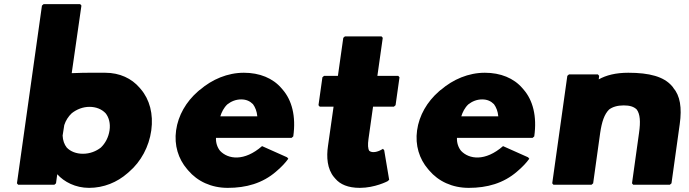

<svg xmlns="http://www.w3.org/2000/svg" viewBox="-20 -887 3333 929"><path d="M510 -256C505 -223 490 -194 468 -173C445 -155 415 -143 381 -143C349 -143 321 -154 303 -173C291 -188 284 -208 283 -231L291 -282C298 -304 311 -324 327 -339C351 -358 381 -370 413 -370C445 -370 472 -359 491 -339C507 -319 515 -290 510 -256ZM62 0 68 7H243L251 0L257 -44C290 -7 345 22 411 22C482 22 547 -5 597 -49L605 -56C662 -105 701 -177 712 -256C723 -335 704 -406 661 -456L655 -463C617 -507 560 -535 489 -535C460 -535 394 -536 327 -533L374 -860L368 -867H191L183 -860Z M1046 -324C1052 -344 1063 -366 1080 -382C1098 -396 1120 -406 1147 -406C1171 -406 1189 -398 1204 -383C1215 -368 1223 -348 1225 -324ZM1248 -180C1162 -105 1084 -116 1045 -157C1031 -174 1024 -197 1025 -220H1391L1399 -227C1413 -325 1392 -402 1348 -453L1342 -460C1300 -509 1236 -535 1160 -535C1081 -535 1006 -503 947 -452L945 -451L937 -444C881 -395 842 -329 832 -256C822 -184 843 -118 885 -69L891 -62C935 -10 1002 22 1082 22C1171 22 1250 0 1316 -57L1317 -58L1325 -65C1342 -80 1360 -98 1375 -119L1369 -126Z M1615 -520H1548L1540 -513L1521 -378L1527 -371H1594L1567 -181C1559 -127 1563 -70 1596 -30L1597 -29L1603 -22C1626 5 1664 22 1721 22C1794 22 1855 -10 1855 -10L1863 -17L1839 -160L1833 -167C1833 -167 1810 -151 1787 -151C1779 -151 1772 -153 1767 -157C1760 -167 1759 -187 1763 -215L1785 -371H1886L1894 -378L1913 -513L1907 -520H1806L1832 -704L1826 -711H1649L1641 -704Z M2212 -324C2218 -344 2229 -366 2246 -382C2264 -396 2286 -406 2313 -406C2337 -406 2355 -398 2370 -383C2381 -368 2389 -348 2391 -324ZM2414 -180C2328 -105 2250 -116 2211 -157C2197 -174 2190 -197 2191 -220H2557L2565 -227C2579 -325 2558 -402 2514 -453L2508 -460C2466 -509 2402 -535 2326 -535C2247 -535 2172 -503 2113 -452L2111 -451L2103 -444C2047 -395 2008 -329 1998 -256C1988 -184 2009 -118 2051 -69L2057 -62C2101 -10 2168 22 2248 22C2337 22 2416 0 2482 -57L2483 -58L2491 -65C2508 -80 2526 -98 2541 -119L2535 -126Z M2842 7 2850 0 2884 -244C2892 -298 2904 -334 2927 -357C2944 -370 2968 -377 2998 -377C3027 -377 3047 -371 3061 -357C3077 -335 3080 -299 3072 -244L3038 0L3044 7H3221L3229 0L3269 -287C3280 -366 3271 -424 3237 -463V-464L3231 -471C3192 -516 3123 -535 3020 -535C2959 -535 2913 -523 2877 -503L2879 -520L2873 -527H2733L2725 -520L2652 0L2658 7Z"/></svg>

Font: Hussar Woodtype
Style: BlkObl
Weight: 900
Foundry: Cannot Into Space Fonts
Version: Version 1.07